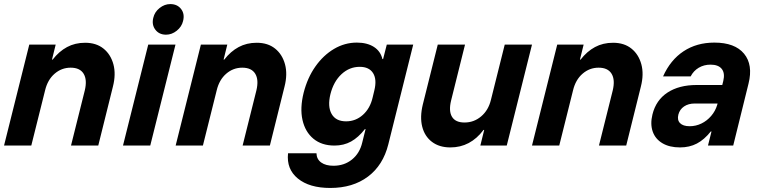

<svg xmlns="http://www.w3.org/2000/svg" viewBox="-20 -721 3773 951"><path d="M0 0 125 -500H255.8L237.5 -425.8H240.8Q272.5 -466.7 312.1 -487.9Q351.7 -509.2 401.7 -509.2Q456.7 -509.2 492.5 -480.4Q528.3 -451.7 541.7 -402.5Q555 -353.3 539.2 -291.7L466.7 0H331.7L400 -273.3Q412.5 -325.8 394.2 -355.8Q375.8 -385.8 330 -385.8Q285 -385.8 250.4 -355.8Q215.8 -325.8 203.3 -273.3L135 0Z M589.2 0 714.2 -500H849.2L724.2 0ZM802.5 -549.2Q768.3 -549.2 749.6 -573.8Q730.8 -598.3 739.2 -632.5Q745.8 -661.7 770.4 -681.2Q795 -700.8 823.3 -700.8Q858.3 -700.8 877.1 -676.2Q895.8 -651.7 886.7 -616.7Q880 -588.3 855.4 -568.8Q830.8 -549.2 802.5 -549.2Z M850 0 975 -500H1105.8L1087.5 -425.8H1090.8Q1122.5 -466.7 1162.1 -487.9Q1201.7 -509.2 1251.7 -509.2Q1306.7 -509.2 1342.5 -480.4Q1378.3 -451.7 1391.7 -402.5Q1405 -353.3 1389.2 -291.7L1316.7 0H1181.7L1250 -273.3Q1262.5 -325.8 1244.2 -355.8Q1225.8 -385.8 1180 -385.8Q1135 -385.8 1100.4 -355.8Q1065.8 -325.8 1053.3 -273.3L985 0Z M1615.8 210Q1512.5 210 1455.4 163.3Q1398.3 116.7 1406.7 38.3H1547.5Q1548.3 67.5 1570.8 83.8Q1593.3 100 1631.7 100Q1685 100 1723.3 69.2Q1761.7 38.3 1774.2 -15L1790.8 -81.7H1787.5Q1755 -40 1718.8 -20Q1682.5 0 1636.7 0Q1573.3 0 1532.5 -33.8Q1491.7 -67.5 1478.3 -126.7Q1465 -185.8 1484.2 -262.5Q1503.3 -336.7 1542.5 -392.1Q1581.7 -447.5 1634.6 -478.8Q1687.5 -510 1747.5 -510Q1798.3 -510 1831.7 -488.8Q1865 -467.5 1874.2 -428.3H1877.5L1895.8 -500H2026.7L1903.3 -5.8Q1877.5 97.5 1802.5 153.8Q1727.5 210 1615.8 210ZM1694.2 -120Q1741.7 -120 1777.5 -152.1Q1813.3 -184.2 1825.8 -238.3L1834.2 -273.3Q1847.5 -327.5 1827.9 -358.8Q1808.3 -390 1761.7 -390Q1710.8 -390 1671.7 -353.8Q1632.5 -317.5 1616.7 -255Q1601.7 -193.3 1622.5 -156.7Q1643.3 -120 1694.2 -120Z M2210.8 9.2Q2155.8 9.2 2119.6 -18.3Q2083.3 -45.8 2071.2 -93.8Q2059.2 -141.7 2074.2 -203.3L2148.3 -500H2283.3L2214.2 -222.5Q2201.7 -170.8 2218.8 -142.5Q2235.8 -114.2 2280.8 -114.2Q2327.5 -114.2 2363.3 -144.6Q2399.2 -175 2411.7 -226.7L2480 -500H2615L2490 0H2359.2L2378.3 -77.5H2375Q2310 9.2 2210.8 9.2Z M2615 0 2740 -500H2870.8L2852.5 -425.8H2855.8Q2887.5 -466.7 2927.1 -487.9Q2966.7 -509.2 3016.7 -509.2Q3071.7 -509.2 3107.5 -480.4Q3143.3 -451.7 3156.7 -402.5Q3170 -353.3 3154.2 -291.7L3081.7 0H2946.7L3015 -273.3Q3027.5 -325.8 3009.2 -355.8Q2990.8 -385.8 2945 -385.8Q2900 -385.8 2865.4 -355.8Q2830.8 -325.8 2818.3 -273.3L2750 0Z M3348.3 9.2Q3295.8 9.2 3260.8 -11.7Q3225.8 -32.5 3212.9 -69.6Q3200 -106.7 3211.7 -154.2Q3229.2 -225 3286.2 -262.5Q3343.3 -300 3430.8 -300H3557.5L3562.5 -320Q3571.7 -358.3 3555 -379.6Q3538.3 -400.8 3499.2 -400.8Q3466.7 -400.8 3440.8 -385.4Q3415 -370 3400.8 -342.5H3264.2Q3300.8 -424.2 3365.8 -467.1Q3430.8 -510 3518.3 -510Q3620 -510 3665.4 -455Q3710.8 -400 3687.5 -306.7L3611.7 0H3486.7L3504.2 -70H3500.8Q3468.3 -29.2 3431.7 -10Q3395 9.2 3348.3 9.2ZM3395.8 -95.8Q3426.7 -95.8 3454.2 -109.2Q3481.7 -122.5 3502.5 -146.7Q3523.3 -170.8 3532.5 -201.7L3534.2 -208.3H3420.8Q3390 -208.3 3368.3 -193.8Q3346.7 -179.2 3340 -153.3Q3333.3 -126.7 3348.3 -111.2Q3363.3 -95.8 3395.8 -95.8Z"/></svg>

Font: Funnel Sans
Style: Bold Italic
Weight: 700
Italic angle: -14.036°
Designer: NORD ID, Kristian Moeller
Foundry: Dicotype
Version: Version 1.000